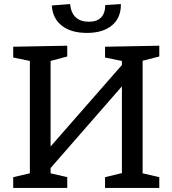

<svg xmlns="http://www.w3.org/2000/svg" viewBox="-20 -925 848 945"><path d="M764 -700V-647L682 -626V-72L764 -53V0H497V-53L580 -73V-500L229 -98V-72L311 -53V0H45V-53L127 -72V-625L45 -642V-695L311 -700V-647L229 -625V-204L580 -605V-625L497 -642V-695ZM235 -898 325 -905Q329 -862 352.5 -840Q376 -818 418 -818Q457 -818 477.5 -839Q498 -860 498 -900L575 -905Q576 -838 531.5 -800.5Q487 -763 408 -763Q330 -763 284.5 -798.5Q239 -834 235 -898Z"/></svg>

Font: Bitter Pro Medium
Style: Regular
Weight: 500
Designer: Sol Matas, and Bitter project Authors
Foundry: Sol Matas
Version: Version 1.010